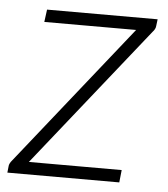

<svg xmlns="http://www.w3.org/2000/svg" viewBox="-48 -537 503 576"><g transform="rotate(5 204.0 -249.0)"><path d="M401.5 -477.5Q401 -468 392 -458.5L56.5 -37.5H336L332 0H-5L-3 -19Q-3 -23 -0.5 -28Q2 -33 6 -37.5L342.5 -460H66L71 -497.5H404Z"/></g></svg>

Font: Lato Light
Style: Italic
Weight: 300
Italic angle: -7°
Designer: Lukasz Dziedzic
Foundry: tyPoland Lukasz Dziedzic
Version: Version 2.007; 2014-02-27